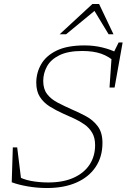

<svg xmlns="http://www.w3.org/2000/svg" viewBox="-20 -936 637 966"><path d="M561 -622Q528.5 -652 489 -665.8Q449.5 -679.5 394 -679.5Q322 -679.5 278.8 -658Q235.5 -636.5 216.5 -602Q197.5 -567.5 197.5 -528.5Q197.5 -488 217.2 -462.5Q237 -437 269.5 -420Q302 -403 339 -386.5Q376 -371 412.2 -351.5Q448.5 -332 472 -300.5Q495.5 -269 495.5 -217Q495.5 -147 461.2 -96Q427 -45 364.5 -17.5Q302 10 216.5 10Q167.5 10 119.8 1.8Q72 -6.5 39 -19L44.5 -194.5H66.5L89 -11.5L63 -53Q94 -33.5 135.8 -25.8Q177.5 -18 223 -18Q298 -18 350.5 -41.8Q403 -65.5 430.8 -107.8Q458.5 -150 458.5 -206Q458.5 -242.5 444 -267.5Q429.5 -292.5 405.5 -309.5Q381.5 -326.5 353.2 -339.5Q325 -352.5 297.5 -364.5Q261 -381 230.2 -400.2Q199.5 -419.5 181 -448Q162.5 -476.5 162.5 -520Q162.5 -569.5 186.8 -612.2Q211 -655 264.2 -681.2Q317.5 -707.5 405.5 -707.5Q453 -707.5 494.8 -697.2Q536.5 -687 565.5 -672L550.5 -669L577 -722.5H597L556.5 -495.5H531L541.5 -648.5ZM280 -763.5 445 -916H478.5L551 -763.5H526.5L450.5 -889H465L312.5 -763.5Z"/></svg>

Font: Newsreader 9pt ExtraLight
Style: Italic
Weight: 250
Italic angle: -17°
Designer: Hugues Gentile
Foundry: Production Type
Version: Version 1.003